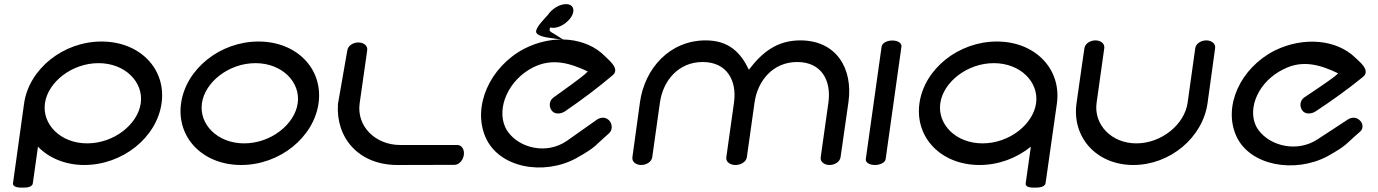

<svg xmlns="http://www.w3.org/2000/svg" viewBox="-20 -782 6531 910"><path d="M135.6 86.5 160 -86.9C210.1 -34.4 288.1 0 379 0C561.4 0 723.1 -130.6 745.8 -292.6C768.6 -454.6 643.7 -585.2 461.2 -585.2C278.7 -585.2 117 -454 94.1 -291.3L41.7 85.5C38.6 107.4 73.7 107.4 88.7 107.3C102 107.2 132.7 107.1 135.6 86.5ZM193 -292.6C207.1 -392.5 320.2 -482.7 446.8 -482.7C573.4 -482.7 661.1 -392.5 647.1 -292.6C633.1 -192.7 520 -102.5 393.4 -102.5C266.8 -102.5 179 -192.7 193 -292.6Z M1391 -292.6C1377 -192.7 1263.9 -102.5 1137.3 -102.5C1010.7 -102.5 922.9 -192.7 937 -292.6C951 -392.5 1064.1 -482.7 1190.7 -482.7C1317.3 -482.7 1405.1 -392.5 1391 -292.6ZM1489.8 -292.6C1512.5 -454.6 1387.6 -585.2 1205.1 -585.2C1022.6 -585.2 861 -454.6 838.2 -292.6C815.5 -130.6 940.4 0 1122.9 0C1305.4 0 1467 -130.6 1489.8 -292.6Z M1678.5 -580.8C1654.4 -580.8 1629.5 -565.9 1626.3 -544.1L1581.9 -290.3L1581.9 -289.8C1570.3 -130.9 1678.1 0 1863.7 0C2025.3 0 2133.8 -0.7 2133.8 -0.7C2156.5 -0.7 2175 -23.6 2178.4 -47.8C2181.8 -71.9 2169.8 -94.8 2147 -94.8L1877 -94.8C1759 -94.8 1669.4 -183.6 1684.6 -292.2C1698.9 -393.8 1716.1 -513.9 1719.8 -539.3L1720.4 -544.2C1723.4 -566.2 1702.6 -580.8 1678.5 -580.8Z M2807.8 -214 2667.3 -114.8C2569.7 -47.2 2441.5 -80.8 2387 -157.9C2381.9 -165.1 2377.5 -172.7 2374 -180.5C2334 -271.7 2388.9 -402.2 2506.1 -462.3C2598.6 -509.3 2685.2 -481.3 2765.7 -443.4C2747.1 -420.3 2631.5 -341.2 2602.8 -319.5C2583.6 -305.1 2580.6 -278.8 2593.8 -259.4C2609.1 -237 2640.5 -242.7 2657.5 -254.1C2736.9 -308.5 2813.1 -365.4 2884.1 -425.7C2905.2 -442.8 2893.8 -465 2883.5 -478.4C2871.9 -493.4 2855.3 -507.3 2846.7 -516.2C2759.6 -604.3 2604.4 -622.1 2464.8 -551.1C2299.9 -464.2 2218.1 -276.1 2281.4 -131.1C2345 14.3 2557.3 51.6 2711.1 -32.1C2809.3 -87.4 2796.1 -89.2 2866 -149.6C2885 -166 2882.6 -196.8 2865.7 -212.7C2848.1 -229.3 2824.4 -226 2807.8 -214ZM2601.8 -600.1 2650.4 -593.5 2611.3 -618.5C2589.7 -632.3 2579 -632.3 2588 -652C2590.9 -651.2 2596.9 -650 2601.9 -650C2633.5 -650 2669.7 -673.9 2687.5 -702C2701.5 -724.2 2702.4 -749.5 2681.1 -759.1C2675.9 -761.4 2669.9 -762.5 2663.2 -762.5C2632.2 -762.5 2596.3 -740.6 2576.8 -711.4C2560.4 -693 2526.3 -659.2 2521.4 -637.3C2513.9 -610.8 2574.2 -603.8 2601.8 -600.1Z M3773 -590.6C3663.6 -590.6 3592.3 -534.7 3529.4 -451.4C3491 -532.2 3434.9 -590.6 3324.8 -590.6C3154.1 -590.6 3035.7 -457.8 3013.2 -297.9C2991.3 -141.7 2977.3 -36.8 2977.3 -36.8C2974.2 -14.7 2995 0 3019.1 0C3043.2 0 3068.2 -14.6 3071.3 -36.6L3107.8 -296C3122.4 -399.8 3195.3 -488.1 3310.4 -488.1C3425.5 -488.1 3473.5 -399.8 3458.9 -296C3443.8 -188.8 3422.4 -36.6 3422.4 -36.6C3419.3 -14.5 3440.9 0 3465.5 0C3491.5 0 3516.6 -14.6 3519.7 -36.6L3556.2 -296C3570.8 -399.8 3643.6 -488.1 3758.6 -488.1C3873.7 -488.1 3920.9 -399.8 3906.3 -296C3891.2 -188.8 3869.8 -36.6 3869.8 -36.6C3866.7 -14.6 3887.6 0 3911.7 0C3935.4 0 3960 -14 3963.8 -36.2C3964 -37.5 3979.3 -141.3 4001.3 -297.9C4023.8 -457.8 3943.8 -590.6 3773 -590.6Z M4158.5 -561.5C4158.1 -560 4083.5 -28.4 4083.5 -28C4081 -10.7 4103.1 0 4126.6 0C4150.1 0 4175.1 -10.6 4177.6 -28L4252.6 -561.8C4254.4 -579.1 4233.3 -590 4209.5 -590C4186.3 -590 4162 -580 4158.5 -561.5Z M4704.7 -585.2C4522.2 -585.2 4360.6 -454.6 4337.8 -292.6C4315.1 -130.6 4440 0 4622.5 0C4712.8 0 4798.4 -32.3 4865.8 -86.9L4841.4 86.5C4838.5 107.5 4870.2 107.3 4883.8 107.3C4898.5 107.3 4932.7 107.1 4935.7 85.5L4989.2 -291.3C5012 -454 4887.2 -585.2 4704.7 -585.2ZM4890.6 -292.6C4876.6 -192.7 4763.5 -102.5 4636.9 -102.5C4510.3 -102.5 4422.5 -192.7 4436.6 -292.6C4450.6 -392.5 4563.7 -482.7 4690.3 -482.7C4816.9 -482.7 4904.6 -392.5 4890.6 -292.6Z M5645.1 -554 5608.7 -294.6C5594.5 -193.2 5486.1 -102.5 5366 -102.5C5246 -102.5 5163.1 -193.2 5177.4 -294.6C5192.4 -401.8 5213.8 -554 5213.8 -554C5216.9 -576 5196 -590.6 5171.9 -590.6C5147.9 -590.6 5122.8 -575.9 5119.7 -553.8C5119.7 -553.8 5104.2 -448.9 5082.3 -292.7C5059.6 -131.1 5176.8 0 5351.6 0C5526.4 0 5680.5 -131.1 5703.2 -292.7C5725.2 -448.9 5739.2 -553.8 5739.2 -553.8C5742.3 -575.9 5721.4 -590.6 5697.3 -590.6C5673.3 -590.6 5648.2 -576 5645.1 -554Z M6424.9 -156.8C6443.8 -171.4 6440.6 -198.9 6423.6 -212.7C6406.1 -229.2 6382.2 -225.9 6365.8 -214L6226.3 -122.7C6129 -57.4 6000.6 -89.8 5945.8 -164.3C5940.6 -171.1 5936.1 -178.2 5932.5 -185.6C5892 -272.3 5945.8 -396.4 6062.8 -453.6C6155.4 -501.5 6242 -472.9 6322.2 -434.4C6303.9 -413.1 6189.2 -339.6 6160.7 -319.5C6141.5 -305 6138.4 -278.8 6151.7 -259.4C6167 -237 6198.4 -242.7 6215.4 -254.1C6294.4 -306.1 6370.2 -360.6 6440.9 -418.3C6462.1 -435.6 6450.8 -458.1 6440.4 -471.7C6428.8 -486.4 6412.1 -500 6403.5 -508.8C6316 -593.7 6160.7 -610.7 6021.5 -542.4C5857 -458.4 5776 -276.4 5840 -136.1C5904.4 4.2 6116.8 40.1 6270.2 -40.6C6368.2 -95.3 6355.2 -97.2 6424.9 -156.8Z"/></svg>

Font: Hi.
Style: Black
Weight: 400
Designer: Mew Too, Robert Jablonski
Foundry: Cannot Into Space Fonts
Version: Version 1.996